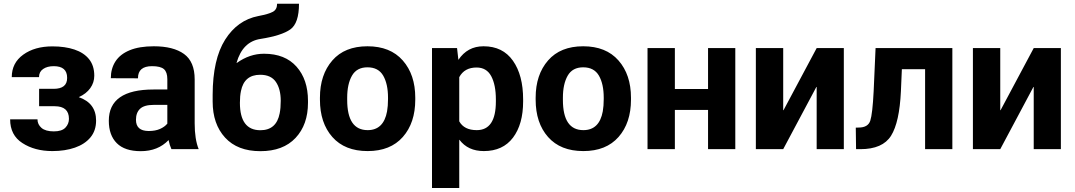

<svg xmlns="http://www.w3.org/2000/svg" viewBox="-20 -780 5621 1004"><path d="M254 10Q161.5 10 97 -32Q33 -73 33 -156H176Q176 -129.5 197 -111.2Q218 -93 261.5 -93Q303.5 -93 322 -112.5Q340.5 -132 340.5 -158.5Q340.5 -224.5 266 -224.5H184.5V-315.5H260.5Q331 -315.5 331 -372V-373.5Q331 -434 261 -434Q227 -434 205.5 -419.2Q184 -404.5 184 -376.5H41.5Q41.5 -451 101.5 -494.2Q161.5 -537.5 254 -537.5Q320 -537.5 369.2 -521Q418.5 -504.5 445.8 -470.5Q473 -436.5 473 -384Q473 -348.5 452.2 -319.2Q431.5 -290 392 -272Q482.5 -240.5 482.5 -149.5Q482.5 -97 453 -61.5Q423.5 -26 371.8 -8Q320 10 254 10Z M716 10.5Q632.5 10.5 590.8 -31.2Q549 -73 549 -148.5Q549 -312 783 -312H855V-366Q855 -403 837.2 -418.5Q819.5 -434 775 -434Q701.5 -434 701.5 -371.5V-370.5L559.5 -371Q559.5 -421.5 583.8 -459Q608 -496.5 658 -517.2Q708 -538 784.5 -538Q886.5 -538 942.2 -497.8Q998 -457.5 998 -365V-135Q998 -51.5 1019 0H876.5Q867 -20.5 861.5 -47.5Q806 10.5 716 10.5ZM758.5 -95Q792.5 -95 816.8 -105.8Q841 -116.5 855 -133.5V-231.5H783Q734 -231.5 712.5 -211.2Q691 -191 691 -153.5Q691 -95.5 756.5 -95Z M1341.5 10.5Q1222 10.5 1157 -60.5Q1092 -131.5 1092 -249V-284.5Q1092.5 -470 1157.2 -572.5Q1222 -675 1330.5 -696Q1385.5 -706.5 1407.2 -718.5Q1429 -730.5 1429 -760.5H1543.5Q1543.5 -658.5 1498.2 -626.2Q1453 -594 1342.5 -576.5Q1248.5 -562.5 1217 -451.5L1218.5 -451Q1285.5 -499 1360.5 -499Q1470.5 -499 1530.5 -431.5Q1590.5 -364 1590.5 -253V-242.5Q1590.5 -128 1525.5 -58.8Q1460.5 10.5 1341.5 10.5ZM1341.5 -99Q1425.5 -99 1442.5 -187.5Q1448 -215 1448 -253Q1448 -314.5 1422.5 -351.8Q1397 -389 1340.5 -389Q1257 -389 1240 -304Q1234.5 -278 1234.5 -242.5Q1234.5 -99 1341.5 -99Z M1902.5 10Q1783 10 1718 -63.5Q1653 -137 1653 -259V-269Q1653 -389.5 1718 -464Q1782.5 -538 1901.5 -538Q2021 -538 2086.2 -463.8Q2151.5 -389.5 2151.5 -269V-259Q2151.5 -137.5 2086.5 -63.8Q2021.5 10 1902.5 10ZM1902.5 -99.5Q1986 -99.5 2004 -197.5Q2009 -225.5 2009 -262Q2009 -265.5 2009 -269Q2009 -341 1983.8 -384.5Q1958.5 -428 1901.5 -428Q1845.5 -428 1820.5 -384.2Q1795.5 -340.5 1795.5 -269V-259Q1795.5 -258.5 1795.5 -257.5Q1795.5 -99.5 1902.5 -99.5Z M2381.5 203H2239V-528.5H2370L2377 -467Q2424.5 -538 2508 -538Q2508.5 -538 2509 -538Q2609 -538 2662.2 -462.5Q2715.5 -387 2715.5 -260V-249.5Q2715.5 -130.5 2662.5 -60.2Q2609.5 10 2510 10Q2427 10 2382.5 -49L2381.5 -48.5ZM2473 -99.5Q2573 -99.5 2573 -249.5V-260Q2573 -336 2548.8 -381.5Q2524.5 -427 2472 -427Q2408.5 -427 2381.5 -376.5V-145.5Q2407 -99.5 2473 -99.5Z M3030.5 10Q2911 10 2846 -63.5Q2781 -137 2781 -259V-269Q2781 -389.5 2846 -464Q2910.5 -538 3029.5 -538Q3149 -538 3214.2 -463.8Q3279.5 -389.5 3279.5 -269V-259Q3279.5 -137.5 3214.5 -63.8Q3149.5 10 3030.5 10ZM3030.5 -99.5Q3114 -99.5 3132 -197.5Q3137 -225.5 3137 -262Q3137 -265.5 3137 -269Q3137 -341 3111.8 -384.5Q3086.5 -428 3029.5 -428Q2973.5 -428 2948.5 -384.2Q2923.5 -340.5 2923.5 -269V-259Q2923.5 -258.5 2923.5 -257.5Q2923.5 -99.5 3030.5 -99.5Z M3825 0H3682.5V-205H3509V0H3366V-528.5H3509V-314.5H3682.5V-528.5H3825Z M4392.5 0H4250.5V-325L4249 -325.5L4075.5 0H3932.5V-528.5H4075.5V-204L4077 -203.5L4250.5 -528.5H4392.5Z M4960 0H4817.5V-418H4696L4691 -303Q4683.5 -140.5 4639.5 -70.2Q4595.5 0 4479 0H4456.5L4455 -112.5L4470 -113Q4519 -113 4530.8 -148.8Q4542.5 -184.5 4548.5 -303L4558.5 -528.5H4960Z M5527.5 0H5385.5V-325L5384 -325.5L5210.5 0H5067.5V-528.5H5210.5V-204L5212 -203.5L5385.5 -528.5H5527.5Z"/></svg>

Font: Roberto Sans
Style: Bold
Weight: 700
Designer: Google (font) & Cristiano Sobral (main changes)
Version: Version 1.000;October 12, 2021;FontCreator 14.0.0.2814 64-bi